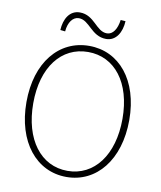

<svg xmlns="http://www.w3.org/2000/svg" viewBox="-98 -994 911 1085"><g transform="rotate(10 357.0 -451.5)"><path d="M357 13C529 13 652 -136 652 -365C652 -594 529 -739 357 -739C185 -739 62 -594 62 -365C62 -136 185 13 357 13ZM357 -22C204 -22 101 -157 101 -365C101 -573 204 -704 357 -704C510 -704 613 -573 613 -365C613 -157 510 -22 357 -22ZM443 -794C500 -794 531 -848 534 -912L506 -914C499 -861 476 -826 442 -826C379 -826 357 -916 272 -916C213 -916 183 -862 180 -799L208 -796C212 -849 238 -883 272 -883C334 -883 357 -794 443 -794Z"/></g></svg>

Font: Source Han Sans JP VF
Style: Regular
Weight: 250
Designer: Ryoko NISHIZUKA 西塚涼子 (kana, bopomofo & ideographs); Paul D. Hunt (Latin, Greek & Cyrillic); Sandoll Communications 산돌커뮤니
Foundry: Adobe
Version: Version 2.004;hotconv 1.0.118;makeotfexe 2.5.65603